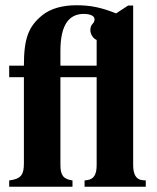

<svg xmlns="http://www.w3.org/2000/svg" viewBox="-20 -711 596 731"><path d="M535 0V-24L523 -25C498 -27 487 -47 487 -83V-690H468L422 -660C367 -682 326 -691 271 -691C219 -691 173 -679 141 -653C88 -610 71 -564 71 -461H15V-417H71V-90C71 -47 62 -30 15 -24V0H256V-24C220 -29 210 -45 210 -84V-417H348V-83C348 -47 338 -28 310 -25L302 -24V0ZM348 -461H210V-517C210 -620 245 -658 299 -658C324 -658 340 -650 340 -638C340 -619 324 -622 324 -596C324 -580 336 -563 348 -559Z"/></svg>

Font: XITS Math
Style: Bold
Weight: 700
Designer: MicroPress Inc., with final additions and corrections provided by Coen Hoffman, Elsevier (retired)
Version: Version 1.105